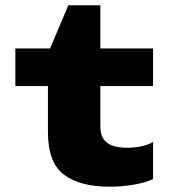

<svg xmlns="http://www.w3.org/2000/svg" viewBox="-20 -694 640 725"><path d="M394 11Q282 11 221.5 -34.5Q161 -80 161 -195V-369H38V-511H169L238 -674H359V-511H558V-369H359V-214Q359 -193 367.5 -175Q376 -157 398.5 -146.5Q421 -136 463 -136Q489 -136 515.5 -142Q542 -148 558 -158V-18Q530 -4 484 3.5Q438 11 394 11Z"/></svg>

Font: Chivo Mono Black
Style: Regular
Weight: 900
Designer: Hector Gatti
Foundry: Omnibus-Type
Version: Version 1.008